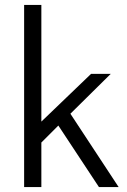

<svg xmlns="http://www.w3.org/2000/svg" viewBox="-20 -760 514 780"><path d="M430 -460 266 -298 462 0H382L217 -250L148 -181V0H78V-740H148V-266L350 -460Z"/></svg>

Font: Quattrocento Sans
Style: Regular
Weight: 400
Designer: Pablo Impallari
Foundry: Pablo Impallari, Igino Marini, Brenda Gallo
Version: Version 2.000